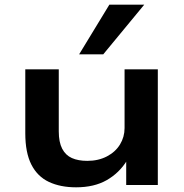

<svg xmlns="http://www.w3.org/2000/svg" viewBox="-20 -790 785 820"><path d="M305 10Q238 10 189 -13Q140 -36 114 -87Q88 -138 88 -221V-494H231V-229Q231 -183 245.5 -155Q260 -127 287 -115Q314 -103 353 -103Q400 -103 436.5 -122Q473 -141 492.5 -173Q512 -205 512 -243V-494H654V0H519V-104H522Q489 -51 435.5 -20.5Q382 10 305 10ZM318 -558 447 -770H596L421 -558Z"/></svg>

Font: Nunito Sans 10pt Expanded
Style: Bold
Weight: 700
Width: 7
Designer: Vernon Adams
Foundry: Vernon Adams
Version: Version 3.101;gftools[0.9.27]